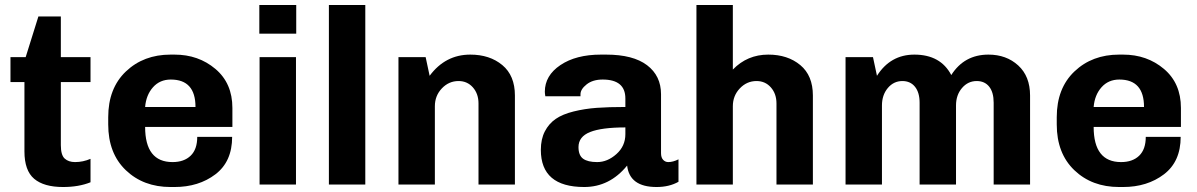

<svg xmlns="http://www.w3.org/2000/svg" viewBox="-20 -740 4799 770"><path d="M134 -674H224V-511H343V-411H224V-158Q224 -118 239.5 -104Q255 -90 281 -90Q313 -90 343 -103V-9Q296 10 233 10Q156 10 117 -23Q78 -56 78 -133V-411H22V-511H83Z M680 -521Q776 -521 844 -463.5Q912 -406 912 -307V-231H562Q562 -90 672 -90Q718 -90 744.5 -115.5Q771 -141 771 -191H911Q911 -92 844 -41Q777 10 680 10H664Q555 10 484.5 -57.5Q414 -125 414 -241V-270Q414 -386 485 -453.5Q556 -521 664 -521ZM665 -421Q621 -421 593.5 -390Q566 -359 562 -311H764Q764 -421 665 -421Z M1168 -720V-605H1020V-720ZM1021 -511H1167V0H1021Z M1299 -720H1445V0H1299Z M1866 -521Q1944 -521 1994.5 -479Q2045 -437 2045 -357V0H1899V-325Q1899 -364 1876.5 -389.5Q1854 -415 1819 -415Q1780 -415 1752 -385.5Q1724 -356 1724 -314V0H1578V-511H1687L1703 -436Q1766 -521 1866 -521Z M2411 -521Q2519 -521 2575 -478.5Q2631 -436 2631 -362V-126Q2631 -108 2639.5 -99Q2648 -90 2660 -90Q2679 -90 2701 -101V-11Q2664 10 2613 10Q2505 10 2495 -76Q2425 10 2323 10Q2149 10 2149 -139Q2149 -182 2165 -213Q2181 -244 2208.5 -263Q2236 -282 2280.5 -293Q2325 -304 2373 -307.5Q2421 -311 2488 -311V-345Q2488 -421 2397 -421Q2357 -421 2332.5 -401.5Q2308 -382 2308 -362V-354H2167Q2165 -366 2165 -372Q2165 -437 2227.5 -479Q2290 -521 2390 -521ZM2488 -229Q2393 -229 2346.5 -210.5Q2300 -192 2300 -150Q2300 -117 2318.5 -103.5Q2337 -90 2375 -90Q2416 -90 2452 -122Q2488 -154 2488 -202Z M3061 -521Q3139 -521 3189.5 -479Q3240 -437 3240 -357V0H3094V-325Q3094 -364 3071.5 -389.5Q3049 -415 3014 -415Q2975 -415 2947 -385.5Q2919 -356 2919 -314V0H2773V-720H2919V-461Q2977 -521 3061 -521Z M3647 -521Q3752 -521 3795 -439Q3847 -521 3944 -521Q4016 -521 4063.5 -477.5Q4111 -434 4111 -357V0H3965V-328Q3965 -370 3947 -392.5Q3929 -415 3897 -415Q3862 -415 3838 -387Q3814 -359 3814 -317V0H3668V-328Q3668 -369 3649.5 -392Q3631 -415 3599 -415Q3564 -415 3540.5 -387Q3517 -359 3517 -317V0H3371V-511H3481L3497 -436Q3551 -521 3647 -521Z M4484 -521Q4580 -521 4648 -463.5Q4716 -406 4716 -307V-231H4366Q4366 -90 4476 -90Q4522 -90 4548.5 -115.5Q4575 -141 4575 -191H4715Q4715 -92 4648 -41Q4581 10 4484 10H4468Q4359 10 4288.5 -57.5Q4218 -125 4218 -241V-270Q4218 -386 4289 -453.5Q4360 -521 4468 -521ZM4469 -421Q4425 -421 4397.5 -390Q4370 -359 4366 -311H4568Q4568 -421 4469 -421Z"/></svg>

Font: Chivo
Style: Bold
Weight: 700
Designer: Hector Gatti
Foundry: Omnibus-Type
Version: Version 1.007;PS 001.007;hotconv 1.0.88;makeotf.lib2.5.64775